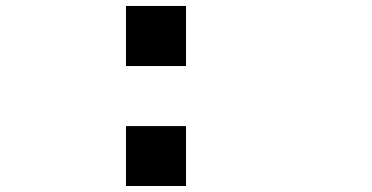

<svg xmlns="http://www.w3.org/2000/svg" viewBox="-20 -620 1240 640"><path d="M600.1 0H399.9V-199.7H600.1ZM600.1 -399.9H399.9V-600.1H600.1Z"/></svg>

Font: QuinqueFive
Style: Regular
Weight: 400
Monospace: yes
Designer: GGBotNet
Foundry: GGBotNet
Version: 1.1